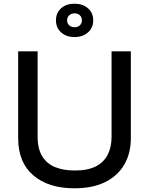

<svg xmlns="http://www.w3.org/2000/svg" viewBox="-20 -1006 804 1036"><path d="M78 -260V-729H183V-268Q183 -203 208 -162.5Q233 -122 278 -104Q323 -86 383 -86Q454 -86 497.5 -108.5Q541 -131 561.5 -172Q582 -213 582 -268V-729H686V-260Q686 -179 651 -118.5Q616 -58 548.5 -24Q481 10 381 10Q241 10 159.5 -60Q78 -130 78 -260ZM382 -806Q338 -806 310 -831Q282 -856 282 -896Q282 -937 310 -961.5Q338 -986 382 -986Q426 -986 454.5 -961.5Q483 -937 483 -896Q483 -856 454.5 -831Q426 -806 382 -806ZM383 -859Q400 -859 411 -869.5Q422 -880 422 -896Q422 -913 411 -923.5Q400 -934 383 -934Q365 -934 353.5 -923.5Q342 -913 342 -896Q342 -880 353.5 -869.5Q365 -859 383 -859Z"/></svg>

Font: BDO Grotesk
Style: Regular
Weight: 400
Designer: Deni Anggara
Foundry: Lokal Container
Version: Version 2.000